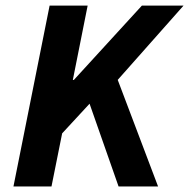

<svg xmlns="http://www.w3.org/2000/svg" viewBox="-20 -672 681 692"><path d="M28.5 0 158.8 -651.8H295.9L242.5 -383.9H246.2L491.4 -651.8H641.5L404.3 -384.1L549.7 0H407.3L302.8 -298.2L204 -191.3L165.6 0Z"/></svg>

Font: Source Sans 3 VF
Style: Italic
Weight: 200
Italic angle: -11°
Designer: Paul D. Hunt
Foundry: Adobe Systems Incorporated
Version: Version 3.042;hotconv 1.0.118;makeotfexe 2.5.65603